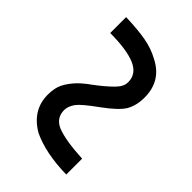

<svg xmlns="http://www.w3.org/2000/svg" viewBox="-25 -590 651 651"><g transform="rotate(-45 301.0 -264.5)"><path d="M467.8 -260.7Q450.2 -220.7 411.1 -220.7Q399.4 -220.7 389.2 -226.1Q378.9 -231.4 368.2 -242.2Q343.8 -266.6 316.9 -303.2Q302.2 -324.2 284.7 -341.8Q263.7 -361.8 242.2 -372.8Q220.7 -383.8 188.5 -383.8Q114.7 -383.8 74.2 -314Q43 -249 41 -147.9H117.2Q121.1 -231.4 137.7 -272.5Q153.3 -307.6 190.9 -307.6Q208.5 -307.6 228.5 -293.5Q246.1 -280.3 284.7 -226.6Q320.8 -177.2 346.2 -161.1Q374.5 -144.5 413.1 -144.5Q493.7 -144.5 528.8 -215.3Q545.9 -245.6 553 -284.2Q560.1 -322.8 562 -381.8H485.8Q485.4 -301.3 467.8 -260.7Z"/></g></svg>

Font: Hack Dev
Style: Regular
Weight: 400
Designer: Christopher Simpkins
Foundry: Christopher Simpkins
Version: Version 2.0315